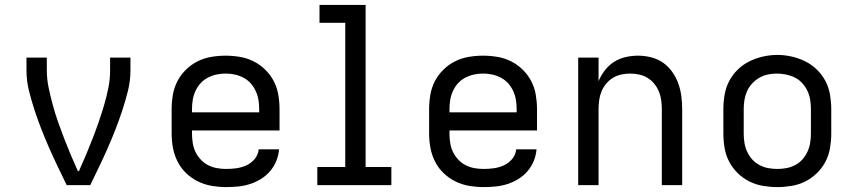

<svg xmlns="http://www.w3.org/2000/svg" viewBox="-20 -755 3490 783"><path d="M252 0Q234 -37 216 -74.5Q198 -112 181 -150.5Q164 -189 149 -227.5Q134 -266 121 -305.5Q108 -345 98 -385.5Q88 -426 88 -468V-520H171V-468Q171 -432 178.5 -396.5Q186 -361 195.5 -326Q205 -291 217 -257Q229 -223 242 -189.5Q255 -156 269 -122.5Q283 -89 298 -56L300 -59L302 -56L304 -62Q319 -95 332.5 -127.5Q346 -160 359 -193.5Q372 -227 383.5 -260.5Q395 -294 405 -328Q415 -362 422 -397Q429 -432 429 -468V-520H512V-468Q512 -426 502 -385.5Q492 -345 479 -305.5Q466 -266 451 -227.5Q436 -189 419 -150.5Q402 -112 384 -74.5Q366 -37 348 0Z M902 8Q873 8 843.5 3Q814 -2 787.5 -15Q761 -28 739.5 -48.5Q718 -69 704.5 -95.5Q691 -122 685.5 -151Q680 -180 680 -210V-310Q680 -339 685 -368.5Q690 -398 703.5 -424Q717 -450 738.5 -471Q760 -492 786 -505Q812 -518 841.5 -523Q871 -528 900 -528Q929 -528 958.5 -523Q988 -518 1014 -505Q1040 -492 1061.5 -471Q1083 -450 1096.5 -424Q1110 -398 1115 -368.5Q1120 -339 1120 -310V-223H763V-210Q763 -191 766 -172Q769 -153 777 -136Q785 -119 798.5 -104.5Q812 -90 828.5 -81.5Q845 -73 864 -69.5Q883 -66 902 -66Q924 -66 945 -69Q966 -72 985.5 -81Q1005 -90 1019 -107Q1033 -124 1035 -146H1118Q1116 -121 1106.5 -98Q1097 -75 1081 -56.5Q1065 -38 1044 -25Q1023 -12 999.5 -4.5Q976 3 951.5 5.5Q927 8 902 8ZM763 -297H1037V-310Q1037 -329 1034 -347.5Q1031 -366 1023 -383.5Q1015 -401 1002.5 -415Q990 -429 973 -438Q956 -447 937.5 -451Q919 -455 900 -455Q881 -455 862.5 -451Q844 -447 827 -438Q810 -429 797.5 -415Q785 -401 777 -383.5Q769 -366 766 -347.5Q763 -329 763 -310Z M1274 0V-74H1388V-662H1283V-735H1471V-74H1576V0Z M1952 8Q1923 8 1893.5 3Q1864 -2 1837.5 -15Q1811 -28 1789.5 -48.5Q1768 -69 1754.5 -95.5Q1741 -122 1735.5 -151Q1730 -180 1730 -210V-310Q1730 -339 1735 -368.5Q1740 -398 1753.5 -424Q1767 -450 1788.5 -471Q1810 -492 1836 -505Q1862 -518 1891.5 -523Q1921 -528 1950 -528Q1979 -528 2008.5 -523Q2038 -518 2064 -505Q2090 -492 2111.5 -471Q2133 -450 2146.5 -424Q2160 -398 2165 -368.5Q2170 -339 2170 -310V-223H1813V-210Q1813 -191 1816 -172Q1819 -153 1827 -136Q1835 -119 1848.5 -104.5Q1862 -90 1878.5 -81.5Q1895 -73 1914 -69.5Q1933 -66 1952 -66Q1974 -66 1995 -69Q2016 -72 2035.5 -81Q2055 -90 2069 -107Q2083 -124 2085 -146H2168Q2166 -121 2156.5 -98Q2147 -75 2131 -56.5Q2115 -38 2094 -25Q2073 -12 2049.5 -4.5Q2026 3 2001.5 5.5Q1977 8 1952 8ZM1813 -297H2087V-310Q2087 -329 2084 -347.5Q2081 -366 2073 -383.5Q2065 -401 2052.5 -415Q2040 -429 2023 -438Q2006 -447 1987.5 -451Q1969 -455 1950 -455Q1931 -455 1912.5 -451Q1894 -447 1877 -438Q1860 -429 1847.5 -415Q1835 -401 1827 -383.5Q1819 -366 1816 -347.5Q1813 -329 1813 -310Z M2338 0V-520H2421V-424Q2431 -448 2447 -468.5Q2463 -489 2484 -502.5Q2505 -516 2530.5 -522Q2556 -528 2582 -528Q2608 -528 2634.5 -521.5Q2661 -515 2683 -500Q2705 -485 2721 -462.5Q2737 -440 2746 -415Q2755 -390 2758.5 -363.5Q2762 -337 2762 -310V0H2679V-310Q2679 -328 2676.5 -346.5Q2674 -365 2667 -382Q2660 -399 2648 -413.5Q2636 -428 2620.5 -437.5Q2605 -447 2586.5 -451Q2568 -455 2550 -455Q2532 -455 2513.5 -451Q2495 -447 2479.5 -437.5Q2464 -428 2452 -413.5Q2440 -399 2433 -382Q2426 -365 2423.5 -346.5Q2421 -328 2421 -310V0Z M3150 8Q3121 8 3091.5 3Q3062 -2 3036 -15Q3010 -28 2988.5 -49Q2967 -70 2953.5 -96Q2940 -122 2935 -151.5Q2930 -181 2930 -210V-310Q2930 -339 2935 -368.5Q2940 -398 2953.5 -424Q2967 -450 2988.5 -471Q3010 -492 3036.5 -505Q3063 -518 3092 -524.5Q3121 -531 3150 -531Q3179 -531 3208 -524.5Q3237 -518 3263.5 -505Q3290 -492 3311.5 -471Q3333 -450 3346.5 -424Q3360 -398 3365 -368.5Q3370 -339 3370 -310V-210Q3370 -181 3365 -151.5Q3360 -122 3346.5 -96Q3333 -70 3311.5 -49Q3290 -28 3264 -15Q3238 -2 3208.5 3Q3179 8 3150 8ZM3150 -66Q3169 -66 3187.5 -69.5Q3206 -73 3223 -82Q3240 -91 3252.5 -105Q3265 -119 3273 -136.5Q3281 -154 3284 -172.5Q3287 -191 3287 -210V-310Q3287 -329 3284 -348Q3281 -367 3273 -384Q3265 -401 3252 -415.5Q3239 -430 3222 -438.5Q3205 -447 3186 -451Q3167 -455 3148 -455Q3129 -455 3110.5 -451Q3092 -447 3076 -437.5Q3060 -428 3047 -414Q3034 -400 3026.5 -383Q3019 -366 3016 -347.5Q3013 -329 3013 -310V-210Q3013 -191 3016 -172.5Q3019 -154 3027 -136.5Q3035 -119 3047.5 -105Q3060 -91 3077 -82Q3094 -73 3112.5 -69.5Q3131 -66 3150 -66Z"/></svg>

Font: Zed Sans Extended
Style: Regular
Weight: 400
Width: 7
Designer: Belleve Invis
Foundry: Belleve Invis
Version: Version 1.0.0; ttfautohint (v1.8.4)